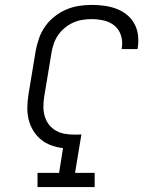

<svg xmlns="http://www.w3.org/2000/svg" viewBox="-20 -763 640 783"><path d="M133 0V-58H221L237 -159Q212 -162 188.5 -170.5Q165 -179 146.5 -194.5Q128 -210 115.5 -230.5Q103 -251 97 -275Q91 -299 91.5 -325Q92 -351 96 -377L126 -558Q131 -584 140 -609Q149 -634 165 -656.5Q181 -679 203.5 -696.5Q226 -714 251 -724.5Q276 -735 302 -739Q328 -743 354 -743Q380 -743 405.5 -739.5Q431 -736 454 -727.5Q477 -719 496 -704Q515 -689 527 -668Q539 -647 542.5 -621.5Q546 -596 542 -571Q542 -569 541.5 -567Q541 -565 541 -563H476Q476 -564 476.5 -565.5Q477 -567 477 -568Q481 -594 473.5 -618Q466 -642 448 -657.5Q430 -673 405 -679Q380 -685 354 -685Q335 -685 316 -682Q297 -679 279 -671Q261 -663 245 -650Q229 -637 217.5 -620.5Q206 -604 199.5 -585.5Q193 -567 190 -548L160 -367Q157 -347 157 -327Q157 -307 162.5 -288.5Q168 -270 179.5 -255Q191 -240 207.5 -230.5Q224 -221 243.5 -217.5Q263 -214 283 -214Q291 -214 298 -214Q305 -214 312 -215L286 -58H366V0Z"/></svg>

Font: Iosevka Curly Slab LtEx
Style: Italic
Weight: 300
Width: 7
Italic angle: -9°
Monospace: yes
Designer: Belleve Invis
Foundry: Belleve Invis
Version: Version 11.1.0; ttfautohint (v1.8.3)